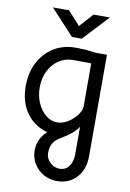

<svg xmlns="http://www.w3.org/2000/svg" viewBox="-106 -790 764 1125"><g transform="rotate(10 276.5 -227.0)"><path d="M155 118Q155 48 209 0Q127 -24 82.5 -88Q38 -152 38 -245Q38 -324 70 -386Q102 -448 158.5 -482.5Q215 -517 288 -517L350 -515L407 -508H475V96Q475 175 430 223.5Q385 272 313 272Q270 272 234 251.5Q198 231 176.5 195.5Q155 160 155 118ZM342 -103Q365 -122 379 -145Q393 -168 393 -186V-442L315 -443H284Q238 -443 200.5 -418Q163 -393 141.5 -349.5Q120 -306 120 -252Q120 -202 138.5 -159.5Q157 -117 188 -92Q219 -67 255 -67Q300 -67 342 -103ZM393 99V-65Q391 -62 383 -51.5Q375 -41 366 -32Q343 -10 283 26Q235 55 235 118Q235 150 259.5 174Q284 198 317 198Q352 198 372.5 171Q393 144 393 99ZM115 -726H211L284 -645L357 -726H454L313 -575H255Z"/></g></svg>

Font: Bellota
Style: Bold
Weight: 700
Designer: Kemie Guaida
Foundry: Kemie Guaida
Version: Version 4.001